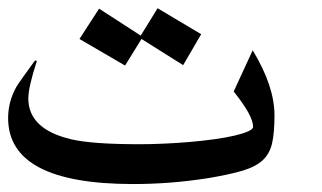

<svg xmlns="http://www.w3.org/2000/svg" viewBox="-20 -472 794 473"><path d="M175.8 -376 224.1 -450.7 326.7 -384.3 368.2 -451.7 475.6 -387.7 431.2 -311.5 328.6 -376 288.1 -310.5ZM656.2 -187.5Q656.2 -145.5 650.4 -119.4Q644.5 -93.3 627 -77.1Q609.4 -61 577.4 -51.5Q545.4 -42 493.2 -33.2Q442.9 -25.4 397.7 -22Q352.5 -18.6 308.1 -18.6Q0 -18.6 0 -181.2Q0 -201.2 5.1 -220.7Q10.3 -240.2 20.5 -258.3Q24.9 -265.6 36.4 -281.7Q47.9 -297.9 66.4 -323.2L70.8 -321.8Q49.8 -257.3 49.8 -229.5Q49.8 -153.8 155.3 -128.9Q207 -116.7 323.7 -116.7Q353 -116.7 385 -118.2Q417 -119.6 448 -122.3Q479 -125 507.3 -128.9Q535.6 -132.8 556.9 -137.7Q578.1 -142.6 590.8 -148.2Q603.5 -153.8 603.5 -159.7Q603.5 -187 555.7 -246.6L602.5 -348.1Q656.2 -259.8 656.2 -187.5Z"/></svg>

Font: XB Khoramshahr
Style: Regular
Weight: 400
Designer: Behnam
Foundry: Irmug
Version: Version 8.005 2009